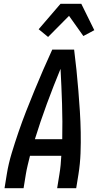

<svg xmlns="http://www.w3.org/2000/svg" viewBox="-20 -998 540 1018"><path d="M4 0 16 -74Q25 -130 42 -186Q59 -242 78 -297.5Q97 -353 118.5 -408Q140 -463 162.5 -517.5Q185 -572 208.5 -626.5Q232 -681 257 -735H373Q380 -681 385.5 -626.5Q391 -572 395.5 -517.5Q400 -463 403.5 -408Q407 -353 408 -297.5Q409 -242 407 -186Q405 -130 396 -74L384 0H283L295 -74Q299 -98 301.5 -123Q304 -148 305 -172H139Q133 -148 127 -123Q121 -98 117 -74L105 0ZM165 -260H310Q312 -354 309 -447Q306 -540 301 -633Q263 -541 228.5 -447.5Q194 -354 165 -260ZM235 -802 185 -843 301 -978H411L480 -838L422 -807L346 -914Z"/></svg>

Font: Iosevka Term Curly Semibold
Style: Italic
Weight: 600
Italic angle: -9°
Designer: Belleve Invis
Foundry: Belleve Invis
Version: Version 32.3.0